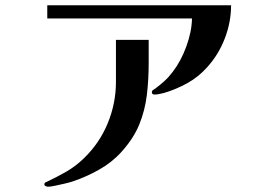

<svg xmlns="http://www.w3.org/2000/svg" viewBox="-20 -685 1040 727"><path d="M543 -447V-534H419V-375Q419 -294 388 -218.5Q357 -143 298 -86Q266 -55 231 -35Q196 -15 156 4Q148 6 148 13Q148 18 153.5 20Q159 22 163 22Q171 22 190 18Q209 14 228 9.5Q247 5 255 2Q306 -15 355 -42.5Q404 -70 440 -110Q486 -161 507.5 -214Q529 -267 536 -325Q543 -383 543 -447ZM855 -665H159V-615H707Q706 -565 685.5 -509Q665 -453 634 -413Q620 -394 603 -378.5Q586 -363 567 -349Q563 -347 559 -344Q555 -341 555 -336Q555 -327 565 -327Q574 -327 583 -329Q592 -331 601 -333Q648 -347 690 -370.5Q732 -394 764 -430Q807 -477 831 -539Q855 -601 855 -665Z"/></svg>

Font: UoqMunThenKhung
Style: Regular
Weight: 400
Designer: Font-Kai, 金井和夫, 宇文滿月
Foundry: Kazuo Kanai, Moonlit Owen
Version: Version 1.197